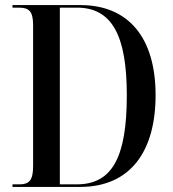

<svg xmlns="http://www.w3.org/2000/svg" viewBox="-20 -734 678 754"><path d="M29 0H295C493 0 591 -141 591 -360C591 -588 483 -714 296 -714H29V-704H54C94 -704 110 -690 110 -635V-82C110 -26 95 -10 56 -10H29ZM281 -10H215V-704H282C419 -704 478 -596 478 -360C478 -113 419 -10 281 -10Z"/></svg>

Font: Noto Serif Display Condensed Medium
Style: Regular
Weight: 500
Width: 3
Designer: Monotype Design Team
Foundry: Monotype Imaging Inc.
Version: Version 2.009